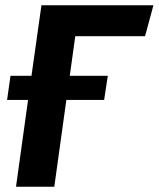

<svg xmlns="http://www.w3.org/2000/svg" viewBox="-20 -712 605 732"><path d="M267 -574 246 -423H391L377 -331H233L187 0H41L87 -331H7L20 -423H100L138 -692H565L533 -574Z"/></svg>

Font: Fira Sans SemiBold
Style: Italic
Weight: 600
Italic angle: -8°
Designer: bBox Type GmbH & Carrois Corporate GbR & Edenspiekermann AG
Foundry: bBox Type GmbH & Carrois Corporate GbR & Edenspiekermann AG
Version: Version 4.301